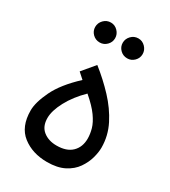

<svg xmlns="http://www.w3.org/2000/svg" viewBox="-165 -743 735 828"><g transform="rotate(30 202.5 -329.5)"><path d="M202 0Q129 0 79.5 -38.5Q30 -77 30 -158Q30 -198 58.5 -257.5Q87 -317 158 -383L129 -409L181 -471Q233 -430 277 -383Q321 -336 348 -283Q375 -230 375 -171Q375 -148 367 -119Q359 -90 340 -62.5Q321 -35 287 -17.5Q253 0 202 0ZM202 -82Q252 -82 278 -107.5Q304 -133 304 -175Q304 -198 297 -223Q290 -248 269 -277.5Q248 -307 206 -343Q160 -298 134.5 -250Q109 -202 109 -166Q109 -124 135.5 -103Q162 -82 202 -82ZM278 -560Q257 -560 242.5 -574.5Q228 -589 228 -609Q228 -629 242.5 -644Q257 -659 278 -659Q298 -659 312.5 -644Q327 -629 327 -609Q327 -589 312.5 -574.5Q298 -560 278 -560ZM141 -560Q120 -560 105.5 -574.5Q91 -589 91 -609Q91 -629 105.5 -644Q120 -659 141 -659Q161 -659 175.5 -644Q190 -629 190 -609Q190 -589 175.5 -574.5Q161 -560 141 -560Z"/></g></svg>

Font: Go Noto Kurrent-Regular
Style: Regular
Weight: 400
Designer: Monotype Design Team
Foundry: Monotype Imaging Inc.
Version: Version 2.012; ttfautohint (v1.8.4.7-5d5b)